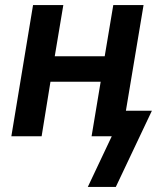

<svg xmlns="http://www.w3.org/2000/svg" viewBox="-20 -540 640 761"><path d="M328 201 423 0H343L379 -216H180L145 0H25L111 -520H231L197 -317H395L429 -520H549L479 -101H582L439 201Z"/></svg>

Font: Iosevka SS04 Extended
Style: Bold Italic
Weight: 700
Width: 7
Italic angle: -9°
Monospace: yes
Designer: Belleve Invis
Foundry: Belleve Invis
Version: Version 19.0.0; ttfautohint (v1.8.4)